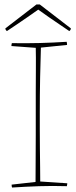

<svg xmlns="http://www.w3.org/2000/svg" viewBox="-20 -833 338 859"><path d="M34 6Q32 2 32 -7L139 -19Q139 -66 139.5 -121Q140 -176 140 -231Q140 -286 140 -330Q140 -370 140 -421Q140 -472 140.5 -524Q141 -576 140 -619L31 -627Q31 -632 33 -640Q98 -639 157 -640.5Q216 -642 278 -646Q280 -642 280 -632L163 -620Q161 -565 159.5 -486Q158 -407 158 -330Q158 -297 158 -254.5Q158 -212 158.5 -168Q159 -124 159.5 -85.5Q160 -47 160 -21L281 -13Q281 -8 279 0Q214 -2 155 0Q96 2 34 6ZM290 -694Q276 -704 251 -720.5Q226 -737 199 -756Q172 -775 151 -790Q130 -775 104 -757Q78 -739 53.5 -722.5Q29 -706 14 -696L11 -694Q4 -699 4 -706L143 -813H158L297 -706Q297 -699 290 -694Z"/></svg>

Font: Labrada Thin
Style: Regular
Weight: 100
Designer: Mercedes Jáuregui
Foundry: Omnibus-Type Team
Version: Version 1.000; ttfautohint (v1.8.4.7-5d5b)